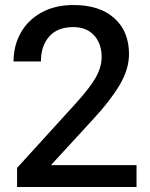

<svg xmlns="http://www.w3.org/2000/svg" viewBox="-20 -745 598 765"><path d="M48 -76 281 -332Q340 -397 362.5 -438Q385 -479 385 -518Q385 -571 355 -604Q325 -637 272 -637Q209 -637 176 -599.5Q143 -562 143 -500H34Q34 -563 62.5 -614Q91 -665 145 -695Q199 -725 273 -725Q377 -725 435.5 -672.5Q494 -620 494 -530Q494 -469 456.5 -406Q419 -343 352 -271L183 -87H524V0H48Z"/></svg>

Font: Freesentation 6 SemiBold
Style: Regular
Weight: 600
Designer: glyphs from Roboto by Christian Robertson / Hangul glyphs from Noto Sans CJK(Source Han Sans) by Jang Soo-young and Kang
Foundry: PT&
Version: Version 2.001